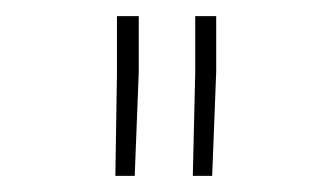

<svg xmlns="http://www.w3.org/2000/svg" viewBox="-20 -755 406 238"><path d="M123 -537 125 -665V-735H152V-666L147 -537ZM219 -537 222 -665V-735H248V-666L243 -537Z"/></svg>

Font: FreesentationVF
Style: Regular
Weight: 400
Designer: glyphs from Roboto by Christian Robertson / Hangul glyphs from Noto Sans CJK(Source Han Sans) by Jang Soo-young and Kang
Foundry: PT&
Version: Version 2.001;Glyphs 3.3.1 (3343)